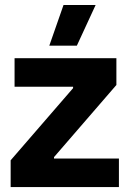

<svg xmlns="http://www.w3.org/2000/svg" viewBox="-20 -755 524 775"><path d="M23 0H460V-115H198V-120.8L449.8 -412V-520H38.8V-405H275V-399.2L23 -108ZM290.2 -570.6 366 -734.8H236.4L179 -570.6Z"/></svg>

Font: Fixel Variable
Style: Regular
Weight: 100
Width: 3
Designer: AlfaBravo + MacPaw
Foundry: Kyrylo Tkachov, Marchela Mozhyna, Serhii Makarenko, Maria Weinstein, Zakhar Kryvoshyya
Version: Version 1.211